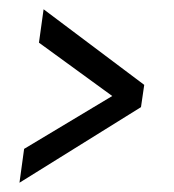

<svg xmlns="http://www.w3.org/2000/svg" viewBox="-20 -535 375 414"><path d="M22 -141 32 -214 222 -328 64 -443 74 -515 291 -352 284 -304Z"/></svg>

Font: Alumni Sans Thin Medium
Style: Italic
Weight: 500
Italic angle: -8°
Version: Version 1.016